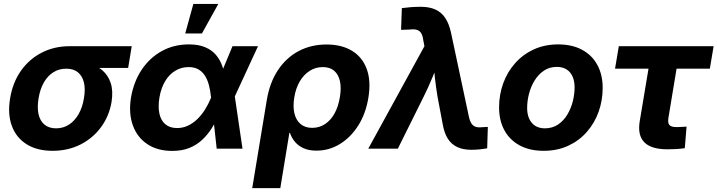

<svg xmlns="http://www.w3.org/2000/svg" viewBox="-20 -768 3707 992"><path d="M251.5 11.2Q171.9 11.2 117.9 -22.5Q64 -56.2 41.3 -117.2Q18.6 -178.2 32.2 -259.8Q45.4 -341.3 87.9 -401.9Q130.4 -462.4 195.3 -495.8Q260.3 -529.3 339.8 -529.3H660.6L642.1 -417H416.5L321.3 -413.1Q284.7 -413.1 255.4 -394.5Q226.1 -376 206.5 -341.8Q187 -307.6 179.2 -259.8Q171.4 -212.4 179.2 -177.7Q187 -143.1 210 -124Q232.9 -105 270 -105Q306.6 -105 336.2 -124Q365.7 -143.1 385.7 -177.7Q405.8 -212.4 413.6 -259.8Q421.9 -307.6 413.6 -341.8Q405.3 -376 382.3 -394.5Q359.4 -413.1 322.8 -413.1L329.1 -458Q384.3 -458 429.9 -445.3Q475.6 -432.6 507.1 -406.2Q538.6 -379.9 552 -338.9Q565.4 -297.9 556.2 -240.2Q543.9 -168.5 502.2 -111.3Q460.4 -54.2 396 -21.5Q331.5 11.2 251.5 11.2Z M870.1 11.7Q793.5 11.7 741 -23.4Q688.5 -58.6 666.3 -120.6Q644 -182.6 656.7 -263.2Q670.4 -344.7 711.4 -406.7Q752.4 -468.8 815.2 -503.7Q877.9 -538.6 956.1 -538.6Q1005.9 -538.6 1040.3 -523.9Q1074.7 -509.3 1095.9 -484.1Q1117.2 -459 1128.4 -426.8Q1139.6 -394.5 1143.6 -359.4H1179.2L1192.4 -274.9L1232.9 0H1099.6L1070.3 -265.6Q1066.9 -299.8 1059.3 -328.4Q1051.8 -356.9 1038.3 -377.7Q1024.9 -398.4 1004.4 -409.9Q983.9 -421.4 954.6 -421.4Q916.5 -421.4 885.3 -402.3Q854 -383.3 833 -348.1Q812 -313 803.7 -264.2Q795.9 -215.8 803.7 -180.4Q811.5 -145 834.7 -125.7Q857.9 -106.4 895 -106.4Q924.8 -106.4 950.9 -118.7Q977.1 -130.9 999.3 -152.3Q1021.5 -173.8 1039.3 -202.1Q1057.1 -230.5 1070.3 -262.7L1181.2 -529.3H1313L1189.9 -262.7L1147.5 -174.3H1111.8Q1094.7 -137.7 1073.5 -104.5Q1052.2 -71.3 1023.9 -44.9Q995.6 -18.6 957.8 -3.4Q919.9 11.7 870.1 11.7ZM937 -595.2 979 -747.6H1107.9L1023.4 -595.2Z M1283.2 204.1 1358.4 -251Q1373.5 -341.8 1416.3 -406Q1459 -470.2 1523.2 -504.2Q1587.4 -538.1 1667 -538.1Q1745.1 -538.1 1798.6 -505.6Q1852.1 -473.1 1874.8 -411.6Q1897.5 -350.1 1883.3 -262.7Q1869.6 -180.2 1830.6 -118.9Q1791.5 -57.6 1735.8 -23.7Q1680.2 10.3 1615.2 10.3Q1576.2 10.3 1548.8 -2Q1521.5 -14.2 1504.2 -34.9Q1486.8 -55.7 1478 -81.5H1475.1L1428.2 204.1ZM1592.8 -107.4Q1629.9 -107.4 1659.4 -127Q1689 -146.5 1708.5 -181.9Q1728 -217.3 1735.8 -265.1Q1744.1 -312.5 1736.6 -347.7Q1729 -382.8 1706.8 -402.1Q1684.6 -421.4 1647.5 -421.4Q1610.8 -421.4 1580.3 -402.1Q1549.8 -382.8 1529.1 -347.9Q1508.3 -313 1500.5 -265.1Q1492.7 -217.3 1501.2 -181.9Q1509.8 -146.5 1533.2 -127Q1556.6 -107.4 1592.8 -107.4Z M1882.8 0 2172.9 -529.3 2166.5 -562.5Q2163.6 -585.4 2155 -598.1Q2146.5 -610.8 2131.6 -614.5Q2116.7 -618.2 2093.3 -615.2L2052.2 -613.8L2056.2 -726.1Q2076.7 -729 2102.5 -731Q2128.4 -732.9 2154.3 -732.9Q2197.8 -732.9 2229 -719Q2260.3 -705.1 2280 -675.8Q2299.8 -646.5 2310.1 -599.6L2402.3 -166.5Q2407.2 -143.1 2415.8 -130.1Q2424.3 -117.2 2437.7 -112.8Q2451.2 -108.4 2471.2 -110.8L2500.5 -112.3L2497.1 -1.5Q2480.5 1.5 2458.7 3.7Q2437 5.9 2415 5.9Q2373 5.9 2342.8 -8.1Q2312.5 -22 2293.7 -51.5Q2274.9 -81.1 2267.1 -127.9L2240.7 -267.6Q2232.4 -316.4 2227.1 -365.5Q2221.7 -414.6 2217.3 -466.3H2254.9Q2233.4 -415 2213.1 -365.7Q2192.9 -316.4 2168.5 -267.6L2035.6 0Z M2788.6 11.2Q2716.8 11.2 2665.3 -16.6Q2613.8 -44.4 2586.2 -94.7Q2558.6 -145 2558.6 -212.9Q2558.6 -278.3 2579.8 -337.2Q2601.1 -396 2641.4 -441.4Q2681.6 -486.8 2738 -512.7Q2794.4 -538.6 2863.8 -538.6Q2936 -538.6 2987.5 -510.7Q3039.1 -482.9 3066.4 -432.4Q3093.8 -381.8 3093.8 -314Q3093.8 -249.5 3073 -190.9Q3052.2 -132.3 3012.2 -86.7Q2972.2 -41 2915.8 -14.9Q2859.4 11.2 2788.6 11.2ZM2795.4 -105Q2834 -105 2863 -124.5Q2892.1 -144 2911.1 -175.8Q2930.2 -207.5 2939.5 -244.6Q2948.7 -281.7 2948.7 -316.4Q2948.7 -349.6 2938 -373.3Q2927.2 -397 2906.7 -409.7Q2886.2 -422.4 2856.9 -422.4Q2818.8 -422.4 2790 -402.8Q2761.2 -383.3 2741.9 -351.8Q2722.7 -320.3 2713.1 -283.2Q2703.6 -246.1 2703.6 -210.4Q2703.6 -161.6 2727.8 -133.3Q2752 -105 2795.4 -105Z M3428.7 3.4Q3344.7 3.4 3309.1 -32.7Q3273.4 -68.8 3285.2 -141.1L3330.6 -413.1H3157.7L3177.2 -529.3H3667L3647.5 -413.1H3475.6L3433.6 -159.7Q3429.2 -133.8 3438.2 -122.6Q3447.3 -111.3 3475.6 -111.3Q3486.8 -111.3 3501.5 -112.3Q3516.1 -113.3 3527.3 -113.8L3518.1 -2.4Q3495.1 1 3472.7 2.2Q3450.2 3.4 3428.7 3.4Z"/></svg>

Font: Inter 24pt
Style: Bold Italic
Weight: 700
Italic angle: -9.3988°
Version: Version 4.001;git-66647c0bb